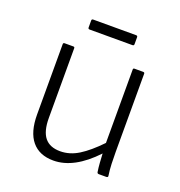

<svg xmlns="http://www.w3.org/2000/svg" viewBox="-118 -722 779 833"><g transform="rotate(20 272.0 -305.0)"><path d="M218 12Q153 12 118.5 -29.5Q84 -71 84 -152V-477Q84 -483 91 -483H131Q137 -483 137 -477V-155Q137 -94 160.5 -65Q184 -36 232 -36Q276 -36 317 -61.5Q358 -87 407 -138V-477Q407 -483 413 -483H453Q460 -483 460 -477V-116Q460 -89 461 -61.5Q462 -34 466 -7Q467 0 458 0H424Q417 0 416 -7Q413 -27 411.5 -47.5Q410 -68 409 -90Q313 12 218 12ZM172 -576Q165 -576 165 -583V-615Q165 -622 172 -622H370Q377 -622 377 -615V-583Q377 -576 370 -576Z"/></g></svg>

Font: Sofia Sans Light
Style: Regular
Weight: 300
Designer: Botio Nikoltchev, Ani Petrova
Foundry: lettersoup
Version: Version 4.100; ttfautohint (v1.8.3)